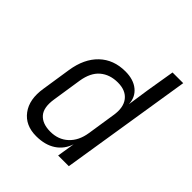

<svg xmlns="http://www.w3.org/2000/svg" viewBox="-202 -862 1004 1004"><g transform="rotate(45 300.0 -360.0)"><path d="M227 10Q147 10 105.5 -45.5Q64 -101 79 -193L104 -356Q119 -453 175 -506.5Q231 -560 318 -560Q378 -560 414 -530.5Q450 -501 452 -451L470 -573L496 -730H575L459 0H380L396 -99Q379 -47 335.5 -18.5Q292 10 227 10ZM263 -59Q322 -59 361.5 -95.5Q401 -132 411 -197L435 -353Q446 -418 418 -454.5Q390 -491 331 -491Q272 -491 233 -458Q194 -425 183 -356L158 -193Q147 -124 175.5 -91.5Q204 -59 263 -59Z"/></g></svg>

Font: JetBrains Mono NL Light
Style: Italic
Weight: 300
Italic angle: -9°
Designer: Philipp Nurullin, Konstantin Bulenkov
Foundry: JetBrains
Version: Version 2.304; ttfautohint (v1.8.4.7-5d5b)